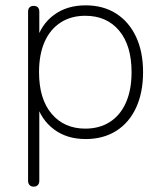

<svg xmlns="http://www.w3.org/2000/svg" viewBox="-20 -512 608 718"><path d="M106 186Q96 186 90.5 180Q85 174 85 164V-468Q85 -479 90.5 -484.5Q96 -490 106 -490Q116 -490 121.5 -484.5Q127 -479 127 -468V-358H116Q133 -420 181.5 -456Q230 -492 300 -492Q366 -492 414 -461.5Q462 -431 488.5 -375Q515 -319 515 -242Q515 -166 489 -109.5Q463 -53 414.5 -22.5Q366 8 300 8Q230 8 181.5 -28.5Q133 -65 116 -126H127V164Q127 174 121.5 180Q116 186 106 186ZM299 -31Q352 -31 391 -56Q430 -81 451 -128.5Q472 -176 472 -242Q472 -342 425.5 -397.5Q379 -453 299 -453Q246 -453 207 -428Q168 -403 147 -356Q126 -309 126 -242Q126 -142 173 -86.5Q220 -31 299 -31Z"/></svg>

Font: Nunito ExtraLight ExtraLight
Style: Regular
Weight: 250
Version: Version 3.602